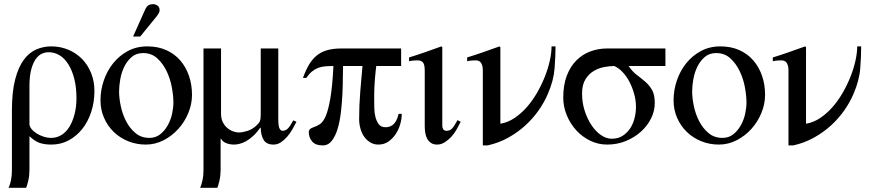

<svg xmlns="http://www.w3.org/2000/svg" viewBox="-20 -682 4159 919"><path d="M37 -152Q37 -242 52.5 -301.5Q68 -361 94 -396Q120 -431 154 -445.5Q188 -460 225 -460Q269 -460 307 -444Q345 -428 372.5 -400Q400 -372 416 -332.5Q432 -293 432 -247Q432 -193 416.5 -146Q401 -99 373.5 -64.5Q346 -30 308.5 -10Q271 10 226 10Q194 10 171 2.5Q148 -5 121 -30V131Q121 158 115.5 182Q110 206 105 217H21Q37 183 37 132ZM121 -88Q121 -77 130.5 -65Q140 -53 155 -43.5Q170 -34 188.5 -28Q207 -22 225 -22Q252 -22 274.5 -36Q297 -50 312.5 -75.5Q328 -101 337 -136Q346 -171 346 -212Q346 -264 335.5 -305Q325 -346 307 -374.5Q289 -403 265 -417.5Q241 -432 213 -432Q168 -432 144.5 -388.5Q121 -345 121 -273Z M676 -639Q681 -650 689.5 -656Q698 -662 714 -662Q724 -662 734 -655Q744 -648 744 -633Q744 -624 736.5 -613Q729 -602 717 -588L651 -507H617ZM899 -228Q899 -184 881.5 -141.5Q864 -99 834 -65.5Q804 -32 763.5 -11Q723 10 678 10Q633 10 593.5 -6Q554 -22 524.5 -50.5Q495 -79 478 -118Q461 -157 461 -202Q461 -250 476.5 -296Q492 -342 521 -378.5Q550 -415 591.5 -437.5Q633 -460 685 -460Q736 -460 776 -442Q816 -424 843 -392.5Q870 -361 884.5 -319Q899 -277 899 -228ZM810 -191Q810 -223 802.5 -264Q795 -305 777.5 -341.5Q760 -378 732.5 -403Q705 -428 665 -428Q632 -428 610 -409Q588 -390 574.5 -362Q561 -334 555.5 -302Q550 -270 550 -244Q550 -213 558 -174.5Q566 -136 583.5 -102Q601 -68 628.5 -45Q656 -22 695 -22Q725 -22 746.5 -39Q768 -56 782.5 -81.5Q797 -107 803.5 -136.5Q810 -166 810 -191Z M1399 -99Q1390 -81 1379 -62Q1368 -43 1354 -27Q1340 -11 1324 -0.5Q1308 10 1289 10Q1254 10 1241 -14Q1228 -38 1228 -71H1226Q1209 -47 1191.5 -31Q1174 -15 1157.5 -6Q1141 3 1126.5 6.5Q1112 10 1101 10Q1081 10 1063.5 3.5Q1046 -3 1038 -18H1036V131Q1036 158 1030.5 182Q1025 206 1020 217H938Q945 201 949.5 179.5Q954 158 954 132V-450H1038V-138Q1038 -116 1045.5 -99.5Q1053 -83 1065.5 -71.5Q1078 -60 1093.5 -54Q1109 -48 1124 -48Q1140 -48 1163 -55Q1186 -62 1205 -79Q1211 -85 1215.5 -89.5Q1220 -94 1223 -100Q1226 -106 1227 -114.5Q1228 -123 1228 -136V-450H1312V-113Q1312 -78 1318 -67Q1324 -56 1332 -56Q1346 -56 1356.5 -65.5Q1367 -75 1384 -106Z M1903 -137Q1903 -113 1895.5 -87Q1888 -61 1873.5 -39.5Q1859 -18 1838.5 -4Q1818 10 1791 10Q1770 10 1753 0Q1736 -10 1724 -26.5Q1712 -43 1705.5 -65.5Q1699 -88 1699 -112Q1699 -178 1704.5 -245.5Q1710 -313 1715 -366H1622Q1621 -347 1621 -311Q1621 -275 1619 -233Q1617 -191 1612 -147Q1607 -103 1596.5 -67Q1586 -31 1568.5 -8.5Q1551 14 1525 14Q1490 14 1474 -5Q1458 -24 1458 -50Q1458 -66 1481 -73Q1496 -78 1511.5 -88Q1527 -98 1539.5 -127.5Q1552 -157 1561.5 -213Q1571 -269 1576 -366Q1555 -366 1536.5 -364.5Q1518 -363 1502.5 -357Q1487 -351 1473 -339.5Q1459 -328 1446 -309H1430Q1443 -345 1458.5 -371.5Q1474 -398 1495 -415.5Q1516 -433 1545 -441.5Q1574 -450 1614 -450H1900V-366H1781Q1778 -345 1774.5 -304Q1771 -263 1771 -218Q1771 -192 1771.5 -166.5Q1772 -141 1777 -122Q1782 -103 1792.5 -88Q1803 -73 1826 -73Q1834 -73 1843 -75.5Q1852 -78 1860.5 -84.5Q1869 -91 1876 -103.5Q1883 -116 1888 -137Z M2185 -99Q2176 -81 2165 -61.5Q2154 -42 2139.5 -26.5Q2125 -11 2108 -0.5Q2091 10 2072 10Q2055 10 2043.5 2.5Q2032 -5 2025 -17.5Q2018 -30 2015.5 -46Q2013 -62 2013 -78V-344Q2013 -372 2005 -382.5Q1997 -393 1980 -393Q1973 -393 1962.5 -392.5Q1952 -392 1938 -389V-407Q1977 -419 2015.5 -432.5Q2054 -446 2093 -460L2097 -456V-79Q2097 -71 2101.5 -63.5Q2106 -56 2117 -56Q2133 -56 2143 -66Q2153 -76 2170 -107Z M2639 -460Q2639 -414 2634.5 -355Q2630 -296 2602 -232Q2585 -192 2558 -153.5Q2531 -115 2495 -82Q2459 -49 2413.5 -23.5Q2368 2 2314 14H2291V-344Q2291 -393 2258 -393Q2253 -393 2241 -392.5Q2229 -392 2216 -389V-407Q2255 -419 2293.5 -432.5Q2332 -446 2371 -460L2375 -456V-90H2376Q2411 -96 2442.5 -117Q2474 -138 2501 -168.5Q2528 -199 2550 -237Q2572 -275 2587.5 -314Q2603 -353 2611.5 -391Q2620 -429 2620 -460Z M2989 -366Q3007 -339 3028.5 -323Q3050 -307 3069 -290.5Q3088 -274 3101 -251.5Q3114 -229 3114 -188Q3114 -151 3096.5 -115.5Q3079 -80 3048 -52Q3017 -24 2975.5 -7Q2934 10 2886 10Q2843 10 2805 -8.5Q2767 -27 2738.5 -58Q2710 -89 2693 -130Q2676 -171 2676 -215Q2676 -276 2693 -320Q2710 -364 2739 -393Q2768 -422 2806 -436Q2844 -450 2886 -450H3165V-366ZM3024 -171Q3024 -201 3015.5 -232Q3007 -263 2993 -290Q2979 -317 2960 -337Q2941 -357 2920 -366Q2898 -366 2871.5 -361Q2845 -356 2821.5 -342Q2798 -328 2782 -302Q2766 -276 2766 -234Q2766 -191 2778.5 -152Q2791 -113 2811 -83Q2831 -53 2856.5 -35.5Q2882 -18 2908 -18Q2938 -18 2959.5 -31.5Q2981 -45 2995.5 -66.5Q3010 -88 3017 -115.5Q3024 -143 3024 -171Z M3642 -228Q3642 -184 3624.5 -141.5Q3607 -99 3577 -65.5Q3547 -32 3506.5 -11Q3466 10 3421 10Q3376 10 3336.5 -6Q3297 -22 3267.5 -50.5Q3238 -79 3221 -118Q3204 -157 3204 -202Q3204 -250 3219.5 -296Q3235 -342 3264 -378.5Q3293 -415 3334.5 -437.5Q3376 -460 3428 -460Q3479 -460 3519 -442Q3559 -424 3586 -392.5Q3613 -361 3627.5 -319Q3642 -277 3642 -228ZM3553 -191Q3553 -223 3545.5 -264Q3538 -305 3520.5 -341.5Q3503 -378 3475.5 -403Q3448 -428 3408 -428Q3375 -428 3353 -409Q3331 -390 3317.5 -362Q3304 -334 3298.5 -302Q3293 -270 3293 -244Q3293 -213 3301 -174.5Q3309 -136 3326.5 -102Q3344 -68 3371.5 -45Q3399 -22 3438 -22Q3468 -22 3489.5 -39Q3511 -56 3525.5 -81.5Q3540 -107 3546.5 -136.5Q3553 -166 3553 -191Z M4102 -460Q4102 -414 4097.5 -355Q4093 -296 4065 -232Q4048 -192 4021 -153.5Q3994 -115 3958 -82Q3922 -49 3876.5 -23.5Q3831 2 3777 14H3754V-344Q3754 -393 3721 -393Q3716 -393 3704 -392.5Q3692 -392 3679 -389V-407Q3718 -419 3756.5 -432.5Q3795 -446 3834 -460L3838 -456V-90H3839Q3874 -96 3905.5 -117Q3937 -138 3964 -168.5Q3991 -199 4013 -237Q4035 -275 4050.5 -314Q4066 -353 4074.5 -391Q4083 -429 4083 -460Z"/></svg>

Font: STIXGeneralUnicodeRegular
Style: Regular
Weight: 400
Designer: MicroPress Inc., with final additions and corrections provided by Coen Hoffman, Elsevier (retired)
Version: Version 1.1.0